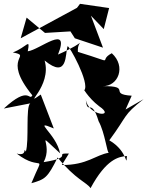

<svg xmlns="http://www.w3.org/2000/svg" viewBox="-20 -911 770 1003"><path d="M636 -339 668 -411C542 -419 673 -462 516 -461C598 -459 640 -564 564 -633C484 -591 603 -574 387 -640C380 -708 456 -702 283 -626C349 -791 186 -650 125 -643C139 -716 121 -665 47 -637C154 -617 -17 -616 149 -413C131 -380 134 -468 0 -344L138 -371C113 -353 133 -176 115 -119C99 -148 126 -92 67 -109C200 -5 215 -128 144 46C215 26 228 19 281 -88C376 28 434 42 453 72C535 -80 600 -93 643 -96C637 -28 653 -119 551 -178C649 -310 620 -307 730 -393ZM340 -109C256 -111 373 -90 208 -64C261 -163 153 -238 294 -110C273 -215 143 -290 261 -240L193 -417C92 -348 253 -459 213 -595C336 -494 320 -632 333 -669C338 -680 452 -475 420 -439C407 -463 438 -401 498 -356C589 -295 439 -303 428 -393C437 -301 456 -408 495 -278C529 -216 539 -110 549 -113C481 -103 436 -48 303 -49ZM522 -759 550 -869 398 -891 382 -870 88 -711 119 -819 215 -739 348 -747 371 -711 518 -662 455 -829Z"/></svg>

Font: Asimov Silicon
Style: Regular
Weight: 400
Designer: Google
Version: Version 2.000980; 2014